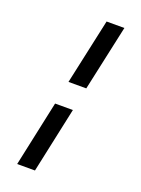

<svg xmlns="http://www.w3.org/2000/svg" viewBox="-155 -769 709 963"><g transform="rotate(20 200.0 -287.5)"><path d="M165 -350 241 -700H336L260 -350ZM234 -225 159 125H64L139 -225Z"/></g></svg>

Font: Epunda Sans
Style: Bold Italic
Weight: 700
Italic angle: -12.0243°
Designer: Simon Atzbach
Foundry: typofactur
Version: Version 2.204; ttfautohint (v1.8.4.7-5d5b)